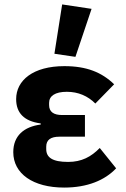

<svg xmlns="http://www.w3.org/2000/svg" viewBox="-20 -836 568 868"><path d="M321 -579 394 -796 261 -816 226 -593ZM505 -75 431 -167C392 -127 349 -104 288 -104C217 -104 189 -124 189 -162V-173C189 -204 210 -218 248 -218H364V-316H261C223 -316 202 -330 202 -361V-371C202 -402 229 -421 282 -421C334 -421 377 -402 411 -368L496 -455C440 -509 372 -537 271 -537C130 -537 53 -473 53 -388C53 -326 88 -288 164 -278V-273C88 -263 40 -222 40 -148C40 -51 129 12 270 12C375 12 454 -21 505 -75Z"/></svg>

Font: Braiins Sans
Style: Bold
Weight: 700
Designer: Mike Abbink, Paul van der Laan, Pieter van Rosmalen, Jiri Chlebus, Lubos Buracinsky
Foundry: Bold Monday, Sudetype
Version: Version 1.000;hotconv 1.0.109;makeotfexe 2.5.65596